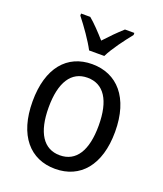

<svg xmlns="http://www.w3.org/2000/svg" viewBox="-142 -859 815 962"><g transform="rotate(20 265.0 -378.0)"><path d="M224 -606H305C327 -652 375 -715 407 -755V-766H357C323 -735 299 -711 264 -673C234 -707 200 -743 172 -766H123V-755C158 -711 201 -650 224 -606ZM266 10C399 10 486 -88 486 -267C486 -449 396 -547 263 -547C130 -547 45 -449 45 -270C45 -88 133 10 266 10ZM265 -62C178 -62 131 -135 131 -269C131 -403 178 -475 264 -475C351 -475 398 -403 398 -268C398 -135 352 -62 265 -62Z"/></g></svg>

Font: Noto Sans Mono Condensed
Style: Regular
Weight: 400
Width: 3
Designer: Monotype Design Team
Foundry: Monotype Imaging Inc.
Version: Version 2.014